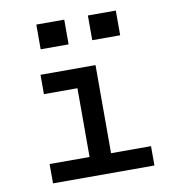

<svg xmlns="http://www.w3.org/2000/svg" viewBox="-82 -805 823 880"><g transform="rotate(-10 330.0 -365.0)"><path d="M94 0H566V-90H380V-500H124V-410H280V-90H94ZM145 -615H275V-730H145ZM385 -615H515V-730H385Z"/></g></svg>

Font: Uncut Plan8
Style: Regular
Weight: 400
Designer: Kasper Nordkvist
Foundry: UNCUT.wtf
Version: Version 1.002;Glyphs 3.1.2 (3151)